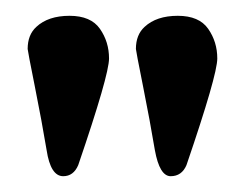

<svg xmlns="http://www.w3.org/2000/svg" viewBox="-20 -779 310 243"><path d="M60 -556Q44 -556 39 -589Q33 -625 24 -670Q15 -715 15 -717Q15 -735 26 -745Q41 -759 68 -759Q95 -759 106.5 -742.5Q118 -726 118 -705Q118 -684 79 -570Q73 -556 60 -556ZM216 -570Q210 -556 196 -556Q182 -556 176 -589Q170 -625 161 -670Q152 -715 152 -717Q152 -735 163 -745Q178 -759 205 -759Q232 -759 243.5 -742.5Q255 -726 255 -705Q255 -684 216 -570Z"/></svg>

Font: Chicle
Style: Regular
Weight: 400
Designer: Angel Koziupa and Alejandro Paul
Foundry: Angel Koziupa and Alejandro Paul
Version: Version 1.000